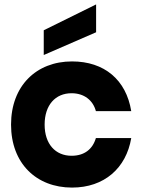

<svg xmlns="http://www.w3.org/2000/svg" viewBox="-20 -840 641 869"><path d="M306 -562C144 -562 30 -451 30 -276C30 -101 144 9 306 9C452 9 551 -79 574 -215H414C399 -164 361 -135 304 -135C231 -135 182 -188 182 -276C182 -365 231 -418 304 -418C361 -418 401 -386 414 -337H574C551 -479 452 -562 306 -562ZM178 -591 415 -694V-820L178 -703Z"/></svg>

Font: Malmofest
Style: Bold
Weight: 700
Designer: Jonny Pinhorn (Poppins), Kolossal
Version: Version 1.004;Glyphs 3.1.2 (3151)